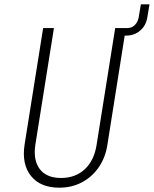

<svg xmlns="http://www.w3.org/2000/svg" viewBox="-20 -860 713 890"><path d="M255 10Q167 10 123.5 -44.5Q80 -99 94 -190L180 -730H230L144 -190Q133 -117 164.5 -76Q196 -35 263 -35Q330 -35 373.5 -76Q417 -117 428 -190L514 -730H571Q591 -730 605 -744Q619 -758 623 -780L633 -840H673L663 -780Q657 -742 630 -718.5Q603 -695 565 -695H558L478 -190Q469 -130 438 -85Q407 -40 360 -15Q313 10 255 10Z"/></svg>

Font: JetBrains Mono Thin
Style: Italic
Weight: 100
Italic angle: -9°
Monospace: yes
Designer: Philipp Nurullin, Konstantin Bulenkov
Foundry: JetBrains
Version: Version 2.305; ttfautohint (v1.8.4.7-5d5b)